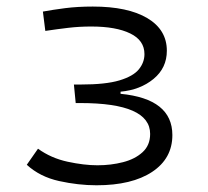

<svg xmlns="http://www.w3.org/2000/svg" viewBox="-20 -547 626 577"><path d="M270 9.8Q215.3 9.8 157.7 -2.9Q100.1 -15.6 60.5 -51.8L94.2 -100.1Q133.3 -71.8 183.1 -61Q232.9 -50.3 272.9 -50.3Q313.5 -50.3 349.6 -59.6Q385.7 -68.8 408.4 -89.6Q431.2 -110.4 431.2 -144.5Q431.2 -237.3 221.7 -237.3H207.5L202.1 -293H223.1Q297.4 -293 338.9 -305.4Q380.4 -317.9 397.2 -338.6Q414.1 -359.4 414.1 -384.3Q414.1 -425.8 371.3 -446.5Q328.6 -467.3 254.4 -467.3Q218.3 -467.3 185.3 -463.4Q152.3 -459.5 116.2 -454.1L108.9 -512.2Q138.2 -517.6 175.8 -522.5Q213.4 -527.3 258.8 -527.3Q364.3 -527.3 422.9 -492.4Q481.4 -457.5 481.4 -394.5Q481.4 -342.8 441.4 -309.8Q401.4 -276.9 342.3 -271.5V-265.1Q498 -250 498 -141.1Q498 -70.8 437.3 -30.5Q376.5 9.8 270 9.8Z"/></svg>

Font: Cascadia Mono PL Light
Style: Regular
Weight: 300
Monospace: yes
Designer: Aaron Bell
Foundry: Saja Typeworks
Version: Version 2404.023; ttfautohint (v1.8.4)